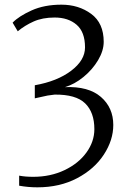

<svg xmlns="http://www.w3.org/2000/svg" viewBox="-20 -640 561 822"><path d="M424 -461Q424 -423 400 -382.5Q376 -342 337.5 -310.5Q299 -279 258 -267Q359 -271 412 -225Q465 -179 465 -105Q465 -40 424.5 22Q384 84 310 123Q236 162 140 162Q100 162 62 155V112Q88 117 122 117Q196 117 256 88.5Q316 60 350 13Q384 -34 384 -87Q384 -159 344.5 -197.5Q305 -236 214 -235L184 -231L129 -219V-275Q225 -292 284.5 -337Q344 -382 344 -437Q344 -503 308 -534Q272 -565 214 -565Q162 -565 124 -548Q86 -531 56 -506L34 -543Q61 -571 115.5 -595.5Q170 -620 243 -620Q317 -620 370.5 -580.5Q424 -541 424 -461Z"/></svg>

Font: Martel Light
Style: Regular
Weight: 300
Designer: Dan Reynolds
Foundry: Dan Reynolds
Version: Version 1.001; ttfautohint (v1.1) -l 5 -r 5 -G 72 -x 0 -D la